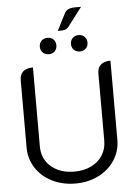

<svg xmlns="http://www.w3.org/2000/svg" viewBox="-66 -1097 818 1155"><g transform="rotate(-5 342.5 -519.0)"><path d="M68 -232V-639Q68 -673 88.5 -691Q109 -709 148 -709V-232Q148 -156 202 -109.5Q256 -63 343 -63Q400 -63 444 -84.5Q488 -106 512.5 -144.5Q537 -183 537 -232V-639Q537 -673 557.5 -691Q578 -709 616 -709V-232Q616 -164 580.5 -109Q545 -54 482.5 -22.5Q420 9 343 9Q265 9 202 -22.5Q139 -54 103.5 -109Q68 -164 68 -232ZM369 -1019Q377 -1033 392 -1040Q407 -1047 433 -1047H468L381 -933Q371 -921 358.5 -917.5Q346 -914 316 -915ZM200 -829Q200 -851 214 -865Q228 -879 251 -879Q273 -879 286.5 -865Q300 -851 300 -829Q300 -808 286.5 -794Q273 -780 251 -780Q228 -780 214 -794Q200 -808 200 -829ZM388 -829Q388 -851 402 -865Q416 -879 438 -879Q460 -879 474 -865Q488 -851 488 -829Q488 -808 474 -794Q460 -780 438 -780Q416 -780 402 -794Q388 -808 388 -829Z"/></g></svg>

Font: K2D Light
Style: Regular
Weight: 300
Designer: Katatrad Aksorn Co.,Ltd.
Foundry: Cadson Demak Co.,Ltd.
Version: Version 1.000; ttfautohint (v1.6)